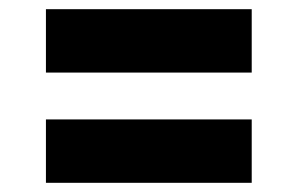

<svg xmlns="http://www.w3.org/2000/svg" viewBox="-20 -565 649 418"><path d="M80 -167V-305H528V-167ZM80 -407V-545H528V-407Z"/></svg>

Font: Exo Thin ExtraBold
Style: Regular
Weight: 800
Version: Version 2.000